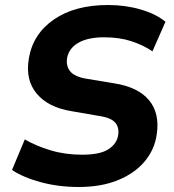

<svg xmlns="http://www.w3.org/2000/svg" viewBox="-20 -736 697 767"><path d="M294 11Q214 11 143.5 -8Q73 -27 28 -57L79 -179Q124 -153 182 -135.5Q240 -118 308 -118Q380 -118 413.5 -140Q447 -162 452 -196Q457 -227 440 -246.5Q423 -266 375 -273L265 -292Q173 -307 127 -361.5Q81 -416 95 -501Q111 -600 195 -658Q279 -716 412 -716Q481 -716 542.5 -698Q604 -680 641 -649L589 -531Q552 -556 504.5 -571.5Q457 -587 396 -587Q331 -587 293 -565Q255 -543 248 -504Q243 -473 260.5 -451Q278 -429 328 -421L437 -403Q532 -388 575.5 -335.5Q619 -283 606 -198Q597 -137 557 -90Q517 -43 450.5 -16Q384 11 294 11Z"/></svg>

Font: Winston
Style: Bold Italic
Weight: 700
Italic angle: -9°
Designer: Original fonts by Vernon Adams / Changes by Cristiano Sobral
Foundry: Original fonts by Vernon Adams / Changes by Cristiano Sobral
Version: Version 2.503;July 17, 2020;FontCreator 13.0.0.2655 64-bit